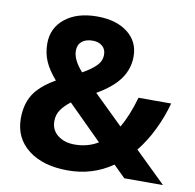

<svg xmlns="http://www.w3.org/2000/svg" viewBox="-81 -807 912 899"><g transform="rotate(10 375.0 -357.0)"><path d="M750 0H565.9L509.8 -55.2Q416.5 9.8 298.8 9.8Q179.7 9.8 109.9 -44.9Q40 -99.6 40 -192.9Q40 -259.8 69.6 -306.9Q99.1 -354 170.9 -395Q134.3 -437 117.7 -475.3Q101.1 -513.7 101.1 -559.1Q101.1 -633.3 158 -678.7Q214.8 -724.1 310.1 -724.1Q400.9 -724.1 455.3 -681.9Q509.8 -639.6 509.8 -568.8Q509.8 -510.7 476.1 -462.6Q442.4 -414.6 367.2 -371.1L505.9 -235.8Q540.5 -293 565.9 -382.8H721.2Q703.6 -316.9 672.9 -254.2Q642.1 -191.4 603 -143.1ZM196.8 -207Q196.8 -165 228.3 -140.1Q259.8 -115.2 309.1 -115.2Q370.6 -115.2 419.9 -145L257.8 -306.2Q229.5 -284.7 213.1 -261.2Q196.8 -237.8 196.8 -207ZM372.1 -553.2Q372.1 -579.1 354.5 -594Q336.9 -608.9 309.1 -608.9Q276.4 -608.9 257.6 -593.3Q238.8 -577.6 238.8 -548.8Q238.8 -505.9 285.2 -454.1Q327.1 -477.5 349.6 -500.2Q372.1 -522.9 372.1 -553.2Z"/></g></svg>

Font: Samim FD
Style: Bold-FD
Weight: 700
Foundry: DejaVu fonts team - Redesigned by Saber Rastikerdar
Version: Version 4.0.1